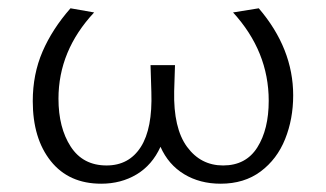

<svg xmlns="http://www.w3.org/2000/svg" viewBox="-20 -438 787 463"><path d="M687 -208Q687 -151 667.5 -102.5Q648 -54 608.5 -24.5Q569 5 512 5Q462 5 424 -18Q386 -41 367 -84Q347 -40 309.5 -17.5Q272 5 224 5Q146 5 102.5 -49.5Q59 -104 59 -194Q59 -259 82.5 -313.5Q106 -368 150 -418L207 -408Q121 -316 121 -200Q121 -130 150.5 -84.5Q180 -39 237 -39Q291 -39 319.5 -83.5Q348 -128 345 -216L343 -281H402L400 -218Q398 -129 431 -84Q464 -39 518 -39Q573 -39 600.5 -82.5Q628 -126 628 -195Q628 -314 542 -408L604 -418Q687 -321 687 -208Z"/></svg>

Font: Isabella Sans
Style: Regular
Weight: 400
Designer: Original fonts by Christian Thalmann (Catharsis Fonts), Modifications by Cristiano Sobral
Version: Version 0.002;July 12, 2020;FontCreator 13.0.0.2655 64-bit; 